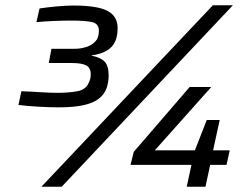

<svg xmlns="http://www.w3.org/2000/svg" viewBox="-20 -708 942 728"><path d="M202 -301Q168 -301 125 -303.5Q82 -306 50 -310L61 -362Q94 -361 132.5 -358.5Q171 -356 195 -356Q241 -356 273 -362Q305 -368 316 -393Q320 -401 322 -408.5Q324 -416 324 -427Q324 -451 307 -460Q290 -469 253 -469H165L175 -523H263Q289 -523 312 -531.5Q335 -540 348 -559Q351 -565 353 -573.5Q355 -582 355 -591Q355 -618 330 -624Q305 -630 249 -630Q221 -630 184 -628.5Q147 -627 118 -624L130 -676Q156 -680 193 -683.5Q230 -687 258 -687Q350 -687 388 -666.5Q426 -646 426 -602Q426 -588 424 -576Q422 -564 418 -554Q408 -529 384 -515.5Q360 -502 327 -498V-497Q362 -490 377 -474Q392 -458 392 -421Q392 -408 389.5 -394.5Q387 -381 383 -371Q375 -350 355 -334Q335 -318 298 -309.5Q261 -301 202 -301ZM137 0 787 -688H863L214 0ZM688 0 706 -83H475L487 -132L699 -378H781L567 -138H719L764 -253H813L788 -138H851L839 -83H777L759 0Z"/></svg>

Font: Saira Expanded Medium
Style: Italic
Weight: 500
Width: 7
Italic angle: -12°
Designer: Hector Gatti with collaboration of the Omnibus-Type team
Foundry: Omnibus-Type
Version: Version 1.101